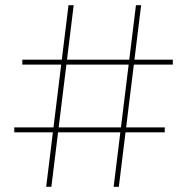

<svg xmlns="http://www.w3.org/2000/svg" viewBox="-20 -720 722 740"><path d="M158 0 244 -700H264L178 0ZM35 -210V-229H615V-210ZM418 0 504 -700H524L438 0ZM66 -471V-490H646V-471Z"/></svg>

Font: Montserrat Thin
Style: Regular
Weight: 100
Designer: Julieta Ulanovsky
Foundry: Julieta Ulanovsky
Version: Version 9.000